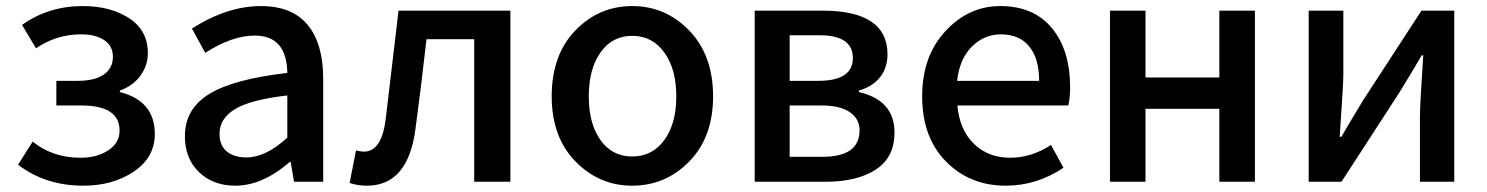

<svg xmlns="http://www.w3.org/2000/svg" viewBox="-20 -584 4779 617"><path d="M248 12.7Q126 12.7 38.1 -54.7L85 -128.9Q149.4 -77.1 238.3 -77.1Q292 -77.1 328.1 -101.1Q364.3 -125 364.3 -164.1Q364.3 -245.1 241.2 -245.1H161.1V-324.2H228.5Q285.2 -324.2 314 -344.7Q342.8 -365.2 342.8 -401.4Q342.8 -436.5 314.9 -455.1Q287.1 -473.6 240.2 -473.6Q161.1 -473.6 95.7 -428.7L50.8 -503.9Q135.7 -564.5 246.1 -564.5Q335 -564.5 395 -525.4Q455.1 -486.3 455.1 -413.1Q455.1 -374 431.6 -341.3Q408.2 -308.6 365.2 -293V-288.1Q477.5 -259.8 477.5 -153.3Q477.5 -78.1 410.2 -32.7Q342.8 12.7 248 12.7Z M736.3 12.7Q665 12.7 619.6 -30.8Q574.2 -74.2 574.2 -146.5Q574.2 -234.4 652.8 -282.2Q731.4 -330.1 903.3 -349.6Q901.4 -469.7 798.8 -469.7Q725.6 -469.7 639.6 -414.1L596.7 -492.2Q710 -564.5 818.4 -564.5Q918.9 -564.5 968.8 -503.9Q1018.6 -443.4 1018.6 -331.1V0H924.8L914.1 -63.5H911.1Q823.2 12.7 736.3 12.7ZM771.5 -78.1Q834 -78.1 903.3 -141.6V-277.3Q785.2 -263.7 735.4 -233.4Q685.5 -203.1 685.5 -154.3Q685.5 -116.2 709 -97.2Q732.4 -78.1 771.5 -78.1Z M1159.2 12.7Q1128.9 12.7 1103.5 3.9L1124 -100.6Q1139.6 -96.7 1149.4 -96.7Q1207 -96.7 1219.7 -203.1Q1247.1 -433.6 1260.7 -549.8H1620.1V0H1503.9V-458H1350.6Q1332 -293.9 1315.4 -171.9Q1292 12.7 1159.2 12.7Z M2011.7 12.7Q1905.3 12.7 1829.1 -65.4Q1752.9 -143.6 1752.9 -274.4Q1752.9 -407.2 1828.6 -485.8Q1904.3 -564.5 2011.7 -564.5Q2119.1 -564.5 2195.3 -485.4Q2271.5 -406.2 2271.5 -274.4Q2271.5 -143.6 2195.3 -65.4Q2119.1 12.7 2011.7 12.7ZM1909.7 -133.8Q1947.3 -81.1 2011.7 -81.1Q2076.2 -81.1 2114.7 -133.8Q2153.3 -186.5 2153.3 -274.4Q2153.3 -362.3 2114.7 -415.5Q2076.2 -468.8 2011.7 -468.8Q1947.3 -468.8 1909.7 -415.5Q1872.1 -362.3 1872.1 -274.4Q1872.1 -186.5 1909.7 -133.8Z M2405.3 0V-549.8H2623Q2832 -549.8 2832 -409.2Q2832 -366.2 2808.1 -335.9Q2784.2 -305.7 2740.2 -293V-288.1Q2854.5 -261.7 2854.5 -158.2Q2854.5 -78.1 2794.4 -39.1Q2734.4 0 2633.8 0ZM2517.6 -324.2H2609.4Q2720.7 -324.2 2720.7 -397.5Q2720.7 -470.7 2613.3 -470.7H2517.6ZM2517.6 -80.1H2623Q2742.2 -80.1 2742.2 -165Q2742.2 -202.1 2710.9 -223.6Q2679.7 -245.1 2619.1 -245.1H2517.6Z M3211.9 12.7Q3096.7 12.7 3020 -64.9Q2943.4 -142.6 2943.4 -274.4Q2943.4 -403.3 3018.1 -483.9Q3092.8 -564.5 3194.3 -564.5Q3301.8 -564.5 3360.4 -493.7Q3418.9 -422.9 3418.9 -302.7Q3418.9 -270.5 3413.1 -245.1H3056.6Q3063.5 -167 3109.4 -122.1Q3155.3 -77.1 3226.6 -77.1Q3294.9 -77.1 3357.4 -118.2L3397.5 -44.9Q3311.5 12.7 3211.9 12.7ZM3055.7 -324.2H3319.3Q3319.3 -395.5 3287.6 -434.6Q3255.9 -473.6 3196.3 -473.6Q3142.6 -473.6 3103 -434.1Q3063.5 -394.5 3055.7 -324.2Z M3546.9 0V-549.8H3661.1V-335H3898.4V-549.8H4012.7V0H3898.4V-234.4H3661.1V0Z M4185.5 0V-549.8H4296.9V-344.7Q4296.9 -313.5 4285.2 -144.5H4291Q4299.8 -161.1 4325.2 -203.1Q4350.6 -245.1 4360.4 -261.7L4547.9 -549.8H4653.3V0H4543V-205.1Q4543 -249 4553.7 -406.2H4548.8Q4537.1 -385.7 4478.5 -289.1L4291 0Z"/></svg>

Font: Gen Shin Gothic Medium
Style: Regular
Weight: 500
Designer: [Source Han Sans]
Ryoko NISHIZUKA  (kana & ideographs); Paul D. Hunt (Latin, Greek & Cyrillic); Wenlong ZHANG  (bopomofo
Version: Version 1.002.20150607